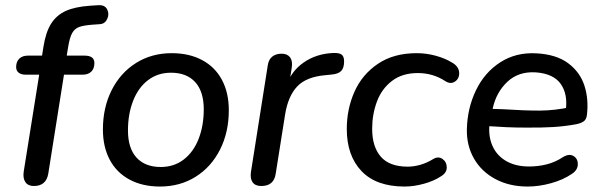

<svg xmlns="http://www.w3.org/2000/svg" viewBox="-20 -698 2283 728"><path d="M70 -47.8 128.6 -414.8H78.7Q60.3 -414.8 50.8 -422.4Q41.2 -429.9 41.2 -443.8Q41.2 -464.2 53.2 -475.7Q65.1 -487.1 85.9 -487.1H151.4L137.6 -475.3L144.7 -520.5Q153.4 -576.1 173.9 -608.4Q194.4 -640.7 229.6 -656.6Q264.8 -672.4 321.7 -676.3L352.6 -678.3Q377.3 -679.9 386.2 -662.7Q395.1 -645.6 386.9 -626.8Q378.6 -608.1 359.5 -606.4L330.6 -604.4Q297.1 -601.8 280.1 -595.7Q263.1 -589.6 253.6 -572.6Q244.1 -555.6 238.4 -519.9L231.6 -478.3L224.1 -487.1H300.5Q319.2 -487.1 328.6 -480.1Q337.9 -473 337.9 -459.1Q337.9 -437.7 325.9 -426.2Q314 -414.8 293.2 -414.8H222.6L163 -39.4Q155 7.3 108.3 7.3Q86.4 7.3 76.3 -7.4Q66.1 -22 70 -47.8Z M370.2 -206.9Q370.2 -290.3 403.4 -356.2Q436.6 -422 495.8 -459.2Q555 -496.4 631 -496.4Q697.5 -496.4 746.6 -470.1Q795.6 -443.9 821.6 -395Q847.6 -346.1 847.6 -280.2Q847.6 -196.9 814.4 -131Q781.2 -65.1 722 -27.9Q662.8 9.3 586.8 9.3Q520.3 9.3 471.3 -17Q422.2 -43.3 396.2 -92.1Q370.2 -141 370.2 -206.9ZM752.6 -283.5Q752.6 -351.1 720.1 -386.7Q687.6 -422.3 628.4 -422.3Q577.7 -422.3 540.7 -393.6Q503.7 -365 484.5 -315.1Q465.2 -265.2 465.2 -203.6Q465.2 -136 497.7 -100.4Q530.2 -64.8 589.4 -64.8Q640.1 -64.8 677.1 -93.5Q714.1 -122.2 733.3 -172Q752.6 -221.9 752.6 -283.5Z M931.6 -46.6 995.1 -449Q998 -471.5 1011.7 -482.9Q1025.4 -494.4 1047.9 -494.4Q1069.4 -494.4 1079.8 -480.7Q1090.1 -467 1086.2 -441.2L1075 -370.6H1064.6Q1084 -428.6 1132.2 -461.6Q1180.4 -494.6 1244.1 -497.1Q1267.3 -497.8 1276 -490.5Q1284.7 -483.2 1284.7 -465.1Q1284.7 -440.7 1273.8 -429.1Q1262.8 -417.5 1236.9 -415.3L1214.3 -413Q1141 -406.7 1106.6 -369.9Q1072.1 -333.1 1061 -263.7L1025.2 -38.2Q1021.7 -15.7 1008.2 -4.2Q994.7 7.3 970.5 7.3Q948 7.3 937.9 -6.8Q927.7 -20.8 931.6 -46.6Z M1294.9 -208.9Q1294.9 -284.5 1323.9 -349.9Q1352.9 -415.3 1412.6 -455.8Q1472.3 -496.4 1559.9 -496.4Q1596.7 -496.4 1632.4 -486.6Q1668.1 -476.8 1694.4 -460.5Q1719 -446.4 1720.9 -423.8Q1722.7 -401.2 1706 -389.3Q1689.3 -377.4 1669.1 -390Q1622.1 -421 1564.2 -421Q1505.3 -421 1466.3 -391.2Q1427.2 -361.3 1409.2 -312.9Q1391.1 -264.5 1391.1 -209.5Q1391.1 -141.7 1423.9 -103.9Q1456.7 -66.1 1526.1 -66.1Q1549.4 -66.1 1574.3 -73.3Q1599.1 -80.4 1623.3 -95.4Q1642.2 -106.3 1657.9 -95.2Q1673.7 -84.2 1673.9 -63.6Q1674.2 -43 1652.9 -30Q1626.2 -12 1587.8 -1.4Q1549.5 9.3 1514 9.3Q1406.4 9.3 1350.6 -49.4Q1294.9 -108.1 1294.9 -208.9Z M1750.2 -207.5Q1752.1 -288.4 1784.9 -356.1Q1817.7 -423.8 1877.1 -461.9Q1936.4 -500 2013.4 -495.8Q2089 -491.9 2134 -458.5Q2179 -425.1 2195.8 -373.7Q2212.5 -322.2 2205.4 -261.9Q2203.4 -244.7 2192.5 -237.4Q2181.5 -230.1 2164.1 -226.8Q2121 -219 2077.7 -216.3Q2034.4 -213.7 1978.4 -214.2Q1941.4 -214 1901.1 -215.7Q1860.9 -217.5 1815.8 -220.6L1828.1 -285.8Q1855.6 -284.5 1887.8 -283.8Q1972 -278.3 2028.4 -278.7Q2084.8 -279.2 2142.7 -291.8L2125 -277.9Q2133.8 -340.3 2106.3 -379.5Q2078.8 -418.7 2011.8 -423.6Q1946.3 -427.8 1903.9 -388Q1861.5 -348.1 1848.3 -286.9L1839.7 -249.5Q1828.5 -196.5 1843.4 -154.6Q1858.3 -112.7 1895.4 -89.7Q1932.4 -66.7 1985.8 -66.7Q2021.3 -66.7 2053.6 -75Q2085.9 -83.3 2114.3 -102.1Q2137.7 -116.4 2154.4 -106.5Q2171.2 -96.5 2170.9 -75.1Q2170.6 -53.7 2149.4 -39.4Q2115.8 -16.2 2069.9 -3.5Q2024 9.3 1980.9 9.3Q1911.5 9.3 1858.7 -18.9Q1805.9 -47 1777.4 -96.3Q1749 -145.7 1750.2 -207.5Z"/></svg>

Font: SN Pro Thin
Style: Italic
Weight: 200
Italic angle: -9°
Designer: Tobias Whetton
Foundry: Supernotes
Version: Version 1.003;Glyphs 3.3 (3324)